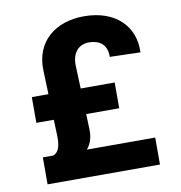

<svg xmlns="http://www.w3.org/2000/svg" viewBox="-82 -813 836 889"><g transform="rotate(-10 336.0 -368.5)"><path d="M598.7 0V-126.8H277.3C298.3 -151.3 306.8 -181.1 305.4 -219.5L302.9 -289.4H458.1V-410.5H298.3L294 -521.7C293.7 -584.2 328.1 -614 372.9 -614C418.7 -614 458.1 -591.6 456.3 -531.2L600.1 -527.3C605.1 -649.9 518.5 -737.2 370.4 -737.2C237.9 -737.2 137.4 -660.2 142.8 -521.7L146.7 -410.5H68.5V-289.4H150.6L153.4 -210.9C154.5 -173.3 147.7 -133.5 116.8 -126.8H70.3V0Z"/></g></svg>

Font: Karasuma Gothic
Style: Bold
Weight: 700
Designer: Rasmus Andersson / Ryoko Nishizuka
Foundry: Genbu
Version: Version 1.00